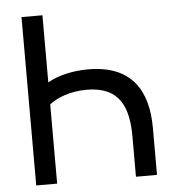

<svg xmlns="http://www.w3.org/2000/svg" viewBox="-52 -769 760 818"><g transform="rotate(-5 328.0 -360.0)"><path d="M159.5 -720H70V0H159.5V-339C192 -364.5 248 -387.5 320 -387.5C462 -387.5 496.5 -294.5 496.5 -172V0H586.5V-201.5C586.5 -360.5 519 -473.5 333.5 -473.5C264 -473.5 203 -458 159.5 -433Z"/></g></svg>

Font: Eudonet Medium
Style: Regular
Weight: 500
Designer: Mikhail Sharanda
Foundry: Mikhail Sharanda
Version: Version 4.503;Glyphs 3.1.2 (3151)